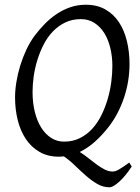

<svg xmlns="http://www.w3.org/2000/svg" viewBox="-20 -650 594 815"><path d="M457 -369.1Q457 -410.2 448.2 -446.5Q439.5 -482.9 422.4 -510Q405.3 -537.1 380.4 -553Q355.5 -568.8 323.2 -568.8Q286.1 -568.8 256.6 -554.4Q227.1 -540 204.1 -516.1Q181.2 -492.2 165 -460.4Q148.9 -428.7 138.4 -394.5Q127.9 -360.4 123 -325.4Q118.2 -290.5 118.2 -259.8Q118.2 -214.4 127.7 -175.5Q137.2 -136.7 154.8 -108.6Q172.4 -80.6 197 -64.7Q221.7 -48.8 252 -48.8Q289.6 -48.8 319.6 -64Q349.6 -79.1 372.3 -104.2Q395 -129.4 411.1 -162.4Q427.2 -195.3 437.5 -231Q447.8 -266.6 452.4 -302.5Q457 -338.4 457 -369.1ZM539.1 57.1Q524.9 78.6 511.2 95Q497.6 111.3 485.1 122.3Q472.7 133.3 462.4 139.2Q452.1 145 444.8 145Q417.5 145 393.1 130.9Q368.7 116.7 345.2 96.2Q321.8 75.7 298.6 53Q275.4 30.3 251 13.7Q240.7 15.1 230 15.1Q183.1 15.1 148.2 -4.9Q113.3 -24.9 90.1 -59.3Q66.9 -93.8 55.4 -139.6Q43.9 -185.5 43.9 -236.8Q43.9 -267.6 49.6 -302Q55.2 -336.4 65.7 -370.8Q76.2 -405.3 91.3 -437.7Q106.4 -470.2 126 -497.1Q146.5 -524.4 170.2 -548.6Q193.8 -572.8 220.9 -590.8Q248 -608.9 278.8 -619.4Q309.6 -629.9 344.2 -629.9Q392.1 -629.9 427.2 -609.9Q462.4 -589.8 485.1 -555.4Q507.8 -521 518.8 -475.1Q529.8 -429.2 529.8 -377.9Q529.8 -343.3 524.2 -307.6Q518.6 -272 507.1 -237.3Q495.6 -202.6 478.8 -170.2Q461.9 -137.7 439.9 -109.9Q413.6 -76.2 383.5 -49.1Q353.5 -22 318.4 -4.9Q337.4 6.8 355.2 21.2Q373 35.6 390.4 48.3Q407.7 61 424.6 69.6Q441.4 78.1 458 78.1Q463.9 78.1 470 76.2Q476.1 74.2 484.1 69.8Q492.2 65.4 502.9 58.1Q513.7 50.8 528.8 40Z"/></svg>

Font: Gentium Plus Cyr
Style: Italic
Weight: 400
Italic angle: -8°
Designer: J. Victor Gaultney, Annie Olsen, Iska Routamaa, Becca Hirsbrunner
Foundry: SIL International
Version: Version 5.000